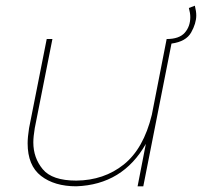

<svg xmlns="http://www.w3.org/2000/svg" viewBox="-20 -654 709 674"><path d="M483 0H463L492 -149Q411 -6 248 0Q171 0 124 -36.5Q77 -73 77 -151Q77 -172 82 -204L144 -517H164L102 -204Q97 -174 97 -154Q97 -100 130 -60Q163 -20 248 -20Q345 -21 414.5 -76.5Q484 -132 513 -251L565 -517Q609 -517 628.5 -539Q648 -561 648 -594Q648 -608 643 -626L664 -634Q669 -614 669 -600Q669 -572 651 -540Q633 -508 582 -501Z"/></svg>

Font: Argentum Sans Thin
Style: Italic
Weight: 100
Italic angle: -11°
Designer: Julieta Ulanovsky (font), Cristiano Sobral (main changes and remaster)
Foundry: Julieta Ulanovsky (font), Cristiano Sobral (main changes and remaster)
Version: Version 2.007;June 15, 2022;FontCreator 14.0.0.2814 64-bit; 